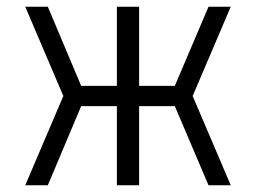

<svg xmlns="http://www.w3.org/2000/svg" viewBox="-20 -550 760 570"><path d="M55 0H122L221 -235H327V0H393V-235H499L599 0H665L552 -265L665 -530H599L499 -295H393V-530H327V-295H221L122 -530H55L168 -265Z"/></svg>

Font: Iosevka Sparkle Light
Style: Regular
Weight: 300
Designer: Belleve Invis
Foundry: Belleve Invis
Version: Version 4.5.0; ttfautohint (v1.8.3)